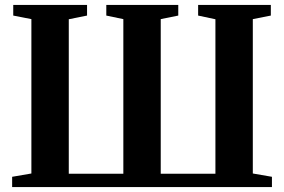

<svg xmlns="http://www.w3.org/2000/svg" viewBox="-20 -763 1158 783"><path d="M29.5 0V-42L108 -55.5V-685L34 -699.5V-743H335V-699.5L260.5 -684.5V-54.5H483V-685L413.5 -699.5V-743H707V-699.5L635.5 -685V-54.5H858.5V-684.5L788 -699.5V-743H1084.5V-699.5L1011 -685V-55.5L1089 -42V0Z"/></svg>

Font: Merriweather 72pt
Style: Bold
Weight: 700
Version: Version 2.100